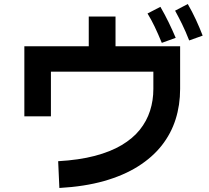

<svg xmlns="http://www.w3.org/2000/svg" viewBox="-20 -873 1040 954"><path d="M275 61 269 -72Q373 -78 451 -98.5Q529 -119 584.5 -152Q640 -185 674.5 -228Q709 -271 725.5 -322.5Q742 -374 742 -431V-517H233V-295H101V-643H875V-431Q875 -351 852.5 -280Q830 -209 783.5 -150Q737 -91 665.5 -46Q594 -1 497 26.5Q400 54 275 61ZM421 -593V-791H554V-593ZM784 -660Q765 -706 748.5 -740.5Q732 -775 713 -806L777 -839Q799 -801 818 -762Q837 -723 853 -685ZM920 -672Q902 -718 884.5 -753.5Q867 -789 850 -820L913 -853Q935 -815 953.5 -775Q972 -735 987 -696Z"/></svg>

Font: Murecho Thin SemiBold
Style: Regular
Weight: 600
Version: Version 1.010